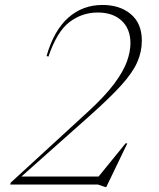

<svg xmlns="http://www.w3.org/2000/svg" viewBox="-20 -745 640 775"><path d="M175.5 -516.5 168 -519Q197.5 -622 255.5 -673.5Q313.5 -725 393.5 -725Q464 -725 508.2 -687.8Q552.5 -650.5 552.5 -581Q552.5 -536 534 -494Q515.5 -452 469.8 -401.2Q424 -350.5 342 -277.5L66.5 -32.5H378L487 -166.5H494L409 10H405L375.5 0H21L23.5 -8L333 -292Q404 -357 441.2 -407.2Q478.5 -457.5 492.5 -497.2Q506.5 -537 506.5 -570.5Q506.5 -628.5 471 -661.5Q435.5 -694.5 374.5 -694.5Q311.5 -694.5 260.8 -656.2Q210 -618 175.5 -516.5Z"/></svg>

Font: Newsreader 72pt ExtraLight
Style: Italic
Weight: 275
Italic angle: -17°
Designer: Hugues Gentile
Foundry: Production Type
Version: Version 1.003; ttfautohint (v1.8.3)